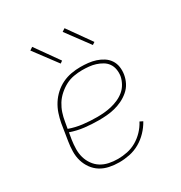

<svg xmlns="http://www.w3.org/2000/svg" viewBox="-176 -873 951 1008"><g transform="rotate(-30 300.0 -369.0)"><path d="M257 8Q227 8 198 2Q169 -4 145.5 -18.5Q122 -33 105.5 -56Q89 -79 81 -106Q73 -133 73.5 -163Q74 -193 79 -223L95 -323Q100 -350 109 -377Q118 -404 133.5 -428.5Q149 -453 171 -473Q193 -493 219 -505.5Q245 -518 273 -523Q301 -528 328 -528Q352 -528 375.5 -525.5Q399 -523 420.5 -516Q442 -509 461 -497Q480 -485 492.5 -466.5Q505 -448 508.5 -425Q512 -402 508 -378Q504 -354 492.5 -331.5Q481 -309 461 -292Q441 -275 418 -264Q395 -253 371 -247Q347 -241 322.5 -239Q298 -237 275 -237Q231 -237 188.5 -242Q146 -247 106 -261L99 -220Q95 -193 94.5 -166Q94 -139 101 -114.5Q108 -90 123 -69Q138 -48 159 -35Q180 -22 206 -16.5Q232 -11 260 -11Q288 -11 317 -17Q346 -23 372 -38Q398 -53 419.5 -75.5Q441 -98 455 -125L473 -116Q457 -87 433.5 -62.5Q410 -38 381 -21.5Q352 -5 320 1.5Q288 8 257 8ZM275 -256Q296 -256 318 -258Q340 -260 361.5 -265Q383 -270 404.5 -279.5Q426 -289 443.5 -303.5Q461 -318 472.5 -339Q484 -360 488 -381Q491 -402 487.5 -422Q484 -442 473 -457.5Q462 -473 445 -483Q428 -493 409 -499Q390 -505 369.5 -507Q349 -509 328 -509Q304 -509 278 -504.5Q252 -500 229 -488Q206 -476 185 -457.5Q164 -439 150 -416.5Q136 -394 128 -369.5Q120 -345 116 -320L109 -280Q148 -266 190 -261Q232 -256 275 -256ZM444 -595 341 -734 359 -746 459 -605ZM249 -595 145 -734 163 -746 263 -605Z"/></g></svg>

Font: Iosevka HT Thin Extended
Style: Italic
Weight: 100
Width: 7
Italic angle: -9°
Monospace: yes
Designer: Belleve Invis
Foundry: Belleve Invis
Version: Version 32.3.0; ttfautohint (v1.8.4)